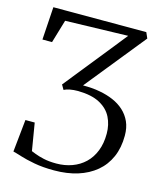

<svg xmlns="http://www.w3.org/2000/svg" viewBox="-112 -826 774 917"><g transform="rotate(15 274.5 -367.0)"><path d="M242 9Q186 9 143.5 1Q101 -7 72.8 -16Q44.5 -25 31.5 -28L48 -188H94L116.5 -52.5Q121.5 -50.5 138 -44Q154.5 -37.5 181 -31.5Q207.5 -25.5 243.5 -25.5Q285 -25.5 321 -38.5Q357 -51.5 383.8 -77Q410.5 -102.5 425.2 -139.8Q440 -177 440 -225.5Q440 -269.5 422 -305.8Q404 -342 363.5 -364Q323 -386 255.5 -387Q233 -387 215.2 -383.5Q197.5 -380 186.5 -374L173 -397.5L347 -614.5L418 -703.5L108.5 -695L74.5 -580.5H27L37.5 -743H497L509.5 -714.5L271 -419Q292.5 -419 314 -417.5Q335.5 -416 355.5 -412Q391.5 -405.5 422.2 -392.2Q453 -379 476.2 -357.8Q499.5 -336.5 512.8 -307.2Q526 -278 526 -238.5Q526 -179 505.8 -132.8Q485.5 -86.5 447.8 -55Q410 -23.5 358 -7.2Q306 9 242 9Z"/></g></svg>

Font: Merriweather 96pt Light
Style: Regular
Weight: 300
Version: Version 2.100